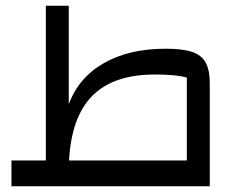

<svg xmlns="http://www.w3.org/2000/svg" viewBox="-20 -650 847 670"><path d="M712 -360V0H20V-90H140V-630H220V-286Q254 -379 342 -429.5Q430 -480 558 -480Q617 -480 650 -469Q683 -458 697.5 -432Q712 -406 712 -360ZM632 -90V-379Q597 -390 521 -390Q376 -390 302.5 -316Q229 -242 221 -90Z"/></svg>

Font: Changa
Style: Regular
Weight: 400
Designer: Eduardo Rodriguez Tunni
Foundry: Eduardo Rodriguez Tunni
Version: Version 2.002; ttfautohint (v1.5.10-5e6f)